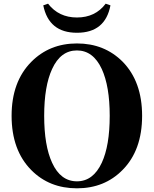

<svg xmlns="http://www.w3.org/2000/svg" viewBox="-20 -1003 835 1043"><path d="M241 -983Q299 -908 398 -908Q498 -908 554 -983L580 -974Q552 -825 398 -825Q245 -825 215 -974ZM263 -119Q309 -18 398 -18Q486 -18 533 -119Q576 -212 576 -374Q576 -534 533 -628Q486 -729 398 -729Q309 -729 263 -628Q220 -535 220 -374Q220 -212 263 -119ZM646 -668Q752 -560 752 -374Q752 -187 646 -80Q548 20 398 20Q248 20 150 -79Q43 -187 43 -374Q43 -559 150 -667Q249 -767 398 -767Q547 -767 646 -668Z"/></svg>

Font: Source Han Serif CN Heavy
Style: Regular
Weight: 900
Designer: Ryoko NISHIZUKA  (kana & ideographs); Frank Grießhammer (Latin, Greek & Cyrillic); Wenlong ZHANG  (bopomofo); Sandoll Co
Foundry: Adobe Systems Incorporated
Version: Version 1.000;PS 1;hotconv 16.6.53;makeotf.lib2.5.65590